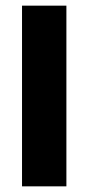

<svg xmlns="http://www.w3.org/2000/svg" viewBox="-20 -659 313 679"><path d="M214.8 0H57.9V-639H214.8Z"/></svg>

Font: Anek Tamil Medium
Style: Regular
Weight: 500
Designer: Aadarsh Rajan (Tamil), Yesha Goshar (Latin)
Foundry: Ek Type
Version: Version 1.003